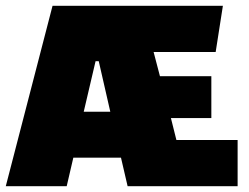

<svg xmlns="http://www.w3.org/2000/svg" viewBox="-32 -645 863 665"><path d="M199 0H-12L150 -625H740L715 -465H500L522 -381H700V-236H560L579 -160H791V0H410L387 -99H222ZM299 -433 258 -258H350L310 -433Z"/></svg>

Font: Myanmar Thuriya
Style: Regular
Weight: 400
Designer: Danh Hong
Foundry: Google Inc.
Version: Version 2.00 November 23, 2015